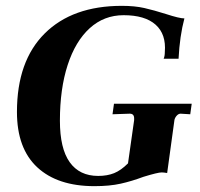

<svg xmlns="http://www.w3.org/2000/svg" viewBox="-20 -627 686 657"><path d="M38 -244Q38 -418 133 -512.5Q228 -607 397 -607Q441 -607 474 -599.5Q507 -592 548 -579Q594 -564 611 -564Q595 -504 591 -426H540Q544 -435 544 -449Q549 -510 512.5 -542.5Q476 -575 403 -575Q336 -575 287 -530.5Q238 -486 211.5 -404.5Q185 -323 185 -214Q185 -119 218.5 -72Q252 -25 316 -25Q347 -25 370.5 -34.5Q394 -44 418 -68L439 -216V-222Q439 -238 424 -238L365 -236L370 -272H636L631 -236L598 -238Q591 -238 585 -231.5Q579 -225 577 -217L552 -35Q540 -37 533 -37Q520 -37 471 -22Q431 -7 393 1.5Q355 10 303 10Q177 10 107.5 -54.5Q38 -119 38 -244Z"/></svg>

Font: Unna
Style: Bold Italic
Weight: 700
Italic angle: -8.05°
Designer: Jorge de Buen Unna
Foundry: Omnibus-Type
Version: Version 2.008